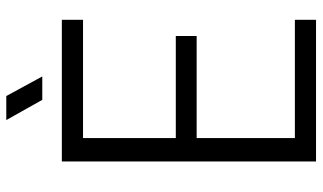

<svg xmlns="http://www.w3.org/2000/svg" viewBox="-220 -770 990 589"><g transform="rotate(-90 274.5 -475.0)"><path d="M74.2 -779.8H508.8V-714.8H146V-430.2H459V-366.2H146V-64.9H508.8V0H74.2ZM201.2 -950.2H274.9L335 -839.8H263.2Z"/></g></svg>

Font: Cooper Hewitt
Style: Book
Weight: 705
Designer: Village Type and Design LLC
Foundry: Cooper Hewitt Smithsonian Design Museum
Version: 1.000